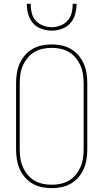

<svg xmlns="http://www.w3.org/2000/svg" viewBox="-20 -975 540 1003"><path d="M250 8Q224 8 198 2.5Q172 -3 149.5 -16Q127 -29 110 -49Q93 -69 82.5 -93Q72 -117 68 -143Q64 -169 64 -195V-540Q64 -566 68 -592Q72 -618 82.5 -642Q93 -666 110 -686Q127 -706 149.5 -719Q172 -732 198 -737.5Q224 -743 250 -743Q276 -743 302 -737.5Q328 -732 350.5 -719Q373 -706 390 -686Q407 -666 417.5 -642Q428 -618 432 -592Q436 -566 436 -540V-195Q436 -169 432 -143Q428 -117 417.5 -93Q407 -69 390 -49Q373 -29 350.5 -16Q328 -3 302 2.5Q276 8 250 8ZM250 -10Q274 -10 297 -15Q320 -20 340.5 -32Q361 -44 376 -62.5Q391 -81 400.5 -102.5Q410 -124 413.5 -147.5Q417 -171 417 -195V-540Q417 -564 413.5 -587.5Q410 -611 400.5 -632.5Q391 -654 376 -672.5Q361 -691 340.5 -703Q320 -715 297 -720Q274 -725 250 -725Q226 -725 203 -720Q180 -715 159.5 -703Q139 -691 124 -672.5Q109 -654 99.5 -632.5Q90 -611 86.5 -587.5Q83 -564 83 -540V-195Q83 -171 86.5 -147.5Q90 -124 99.5 -102.5Q109 -81 124 -62.5Q139 -44 159.5 -32Q180 -20 203 -15Q226 -10 250 -10ZM250 -815Q223 -815 196.5 -824.5Q170 -834 152.5 -854Q135 -874 127.5 -901Q120 -928 120 -955H140Q140 -932 145.5 -908.5Q151 -885 166.5 -867.5Q182 -850 204.5 -841.5Q227 -833 250 -833Q273 -833 295.5 -841.5Q318 -850 333.5 -867.5Q349 -885 354.5 -908.5Q360 -932 360 -955H380Q380 -928 372.5 -901Q365 -874 347.5 -854Q330 -834 303.5 -824.5Q277 -815 250 -815Z"/></svg>

Font: Iosevka Thin
Style: Regular
Weight: 100
Monospace: yes
Designer: Belleve Invis
Foundry: Belleve Invis
Version: Version 32.5.0; ttfautohint (v1.8.4)